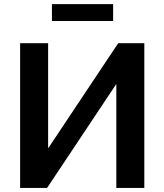

<svg xmlns="http://www.w3.org/2000/svg" viewBox="-20 -922 807 942"><path d="M78.7 0V-710H216.1V-194L559.9 -710H688.1V0H550.7V-510L211 0ZM234.8 -819V-901.8H535V-819Z"/></svg>

Font: Raleway Thin
Style: Regular
Weight: 100
Designer: Matt McInerney, Pablo Impallari, Rodrigo Fuenzalida
Foundry: Matt McInerney, Pablo Impallari, Rodrigo Fuenzalida
Version: Version 4.026